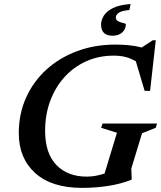

<svg xmlns="http://www.w3.org/2000/svg" viewBox="-20 -898 780 930"><path d="M400.5 -42.5Q442 -42.5 486.5 -57.5L546.5 -255L470 -279L476.5 -299.5H740.5L734.5 -279L668 -252.5L616 -81.5L618 -31.5L617 -27.5Q567 -7.5 506 2.2Q445 12 377 12Q230 12 150.5 -59.8Q71 -131.5 71 -253Q71 -347 106.5 -425.5Q142 -504 205.5 -561.5Q269 -619 354 -650.5Q439 -682 538.5 -682Q572 -682 603.8 -679Q635.5 -676 666.5 -668L720 -703H734.5L707 -458H680.5L638 -601Q614 -615 588.8 -621.8Q563.5 -628.5 530.5 -628.5Q458 -628.5 397.2 -601Q336.5 -573.5 292 -524.2Q247.5 -475 223 -408.5Q198.5 -342 198.5 -264Q198.5 -155.5 253 -99Q307.5 -42.5 400.5 -42.5ZM589.5 -780.5Q589.5 -756.5 572 -740.8Q554.5 -725 525.5 -725Q469.5 -725 469.5 -779.5Q469.5 -800 482.5 -821.5Q495.5 -843 526.8 -858.8Q558 -874.5 612.5 -878.5L606.5 -849.5Q569 -846 555 -836Q541 -826 541 -813.5Q541 -800.5 553 -794.8Q565 -789 577.2 -786.5Q589.5 -784 589.5 -780.5Z"/></svg>

Font: Newsreader Text SemiBold
Style: Italic
Weight: 600
Italic angle: -17°
Designer: Hugues Gentile
Foundry: Production Type
Version: Version 1.001